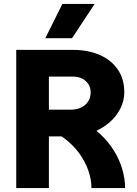

<svg xmlns="http://www.w3.org/2000/svg" viewBox="-20 -950 690 970"><path d="M181 -261V-396H338Q368 -396 390.5 -407Q413 -418 425.5 -438Q438 -458 438 -483Q438 -507 426.5 -525Q415 -543 395 -553Q375 -563 349 -563H181V-698H349Q425 -698 483.5 -672.5Q542 -647 575 -599Q608 -551 608 -483Q608 -442 588.5 -402.5Q569 -363 532.5 -331Q496 -299 444.5 -280Q393 -261 328 -261ZM62 0V-698H227V0ZM442 0Q442 -44 426 -89.5Q410 -135 379.5 -176.5Q349 -218 304 -252Q259 -286 200 -307L383 -344Q441 -315 484 -275Q527 -235 555.5 -189Q584 -143 598 -94.5Q612 -46 612 0ZM209 -757 295 -930H458L344 -757Z"/></svg>

Font: Azeret Mono
Style: Bold
Weight: 700
Designer: Martin Vácha
Foundry: Displaay
Version: Version 1.002